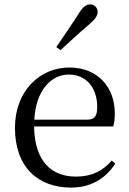

<svg xmlns="http://www.w3.org/2000/svg" viewBox="-20 -838 587 873"><path d="M236 -624 255 -610C297 -648 337 -686 381 -723C412 -749 424 -766 424 -784C424 -805 407 -818 390 -818C371 -818 356 -806 336 -773C302 -721 270 -673 236 -624ZM303 15C393 15 460 -26 504 -94L488 -108C447 -60 396 -35 325 -35C215 -35 137 -104 135 -263H495C500 -279 502 -299 502 -323C502 -441 425 -531 295 -531C162 -531 48 -425 48 -257C48 -76 155 15 303 15ZM136 -294C143 -424 210 -499 293 -499C374 -499 422 -437 422 -352C422 -312 412 -294 377 -294Z"/></svg>

Font: Source Han Serif CN
Style: Regular
Weight: 400
Designer: Ryoko NISHIZUKA 西塚涼子 (kana & ideographs); Frank Grießhammer (Latin, Greek & Cyrillic); Wenlong ZHANG 张文龙 (bopomofo); San
Foundry: Adobe
Version: Version 2.003;hotconv 1.1.1;makeotfexe 2.6.0